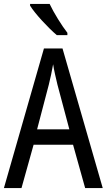

<svg xmlns="http://www.w3.org/2000/svg" viewBox="-20 -963 547 983"><path d="M234 -943H134V-934C159 -893 229 -818 271 -783H325V-795C296 -832 255 -898 234 -943ZM416 0H506L300 -715H205L0 0H90L152 -222H354ZM274 -530 335 -301H170L230 -530C238 -562 246 -600 252 -634C256 -605 267 -560 274 -530Z"/></svg>

Font: Noto Sans Arabic UI Cn
Style: Regular
Weight: 400
Width: 3
Designer: Monotype Design Team, Nadine Chahine and Nizar Qandah
Foundry: Monotype Imaging Inc.
Version: Version 2.010